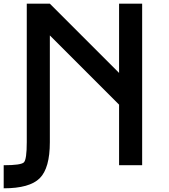

<svg xmlns="http://www.w3.org/2000/svg" viewBox="-20 -895 915 1040"><path d="M250 -875 625 -500V-875H750V0H625V-328.1L250 -703.1V-125Q250 15.6 195.3 70.3Q140.6 125 0 125V0Q93.8 0 109.4 -15.6Q125 -31.2 125 -125V-875Z"/></svg>

Font: CraftyPE
Style: Regular
Weight: 400
Designer: Erek Butcher
Foundry: Haunted Coop
Version: Version 0.018;April 4, 2024;FontCreator 15.0.0.2962 64-bit